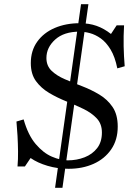

<svg xmlns="http://www.w3.org/2000/svg" viewBox="-20 -790 646 910"><path d="M241 100 364 -770H399L276 100ZM200 -515Q200 -478 224.5 -454.5Q249 -431 287.5 -414.5Q326 -398 369 -381.5Q412 -365 450.5 -342Q489 -319 513.5 -283Q538 -247 538 -190Q538 -127 507 -82Q476 -37 423.5 -13.5Q371 10 305 10Q253 10 205.5 -4Q158 -18 125 -41L98 -1H63Q66 -35 65.5 -72.5Q65 -110 63 -146.5Q61 -183 58 -214L92 -224Q113 -150 149 -107.5Q185 -65 226 -47.5Q267 -30 301 -30Q344 -30 381 -44.5Q418 -59 440.5 -88Q463 -117 463 -162Q463 -203 438.5 -229Q414 -255 376 -273.5Q338 -292 294.5 -309.5Q251 -327 213 -349.5Q175 -372 150.5 -405.5Q126 -439 126 -491Q126 -550 156.5 -592.5Q187 -635 239.5 -657.5Q292 -680 358 -680Q402 -680 437.5 -667.5Q473 -655 506 -629L533 -670H568Q565 -619 566 -571Q567 -523 571 -476L536 -466Q525 -521 504 -555.5Q483 -590 457.5 -608Q432 -626 406 -633Q380 -640 357 -640Q283 -640 241.5 -602.5Q200 -565 200 -515Z"/></svg>

Font: Brygada 1918
Style: Italic
Weight: 400
Italic angle: -8°
Designer: Mateusz Machalski | Borys Kosmynka | Przemek Hoffer
Foundry: NIEPODLEGLA 2018
Version: Version 3.006